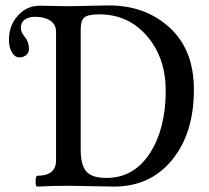

<svg xmlns="http://www.w3.org/2000/svg" viewBox="-20 -686 772 709"><path d="M118 3Q111 3 111.5 -17Q112 -37 118 -37Q187 -37 187 -94V-568Q187 -596 165.5 -610Q144 -624 109 -624Q86 -624 71.5 -613.5Q57 -603 57 -583Q57 -567 72 -549Q87 -531 87 -506Q87 -491 76.5 -482.5Q66 -474 52 -474Q35 -474 24 -492.5Q13 -511 13 -539Q13 -601 58 -640Q87 -665 128 -665Q146 -665 181 -664Q216 -663 234 -663Q258 -663 307.5 -664.5Q357 -666 382 -666Q517 -666 606.5 -584Q696 -502 696 -355Q696 -194 615.5 -95.5Q535 3 401 3Q372 3 316.5 1.5Q261 0 234 0Q175 0 118 3ZM373 -29Q474 -29 533 -119.5Q592 -210 592 -351Q592 -472 523 -552.5Q454 -633 347 -633Q306 -633 292 -622Q278 -611 278 -577V-135Q278 -76 299 -52.5Q320 -29 373 -29Z"/></svg>

Font: Junicode Cond Medium
Style: Regular
Weight: 500
Width: 3
Designer: Peter S. Baker
Version: Version 2.201